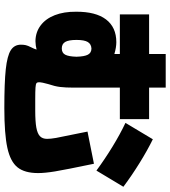

<svg xmlns="http://www.w3.org/2000/svg" viewBox="32 -815 800 904"><g transform="rotate(90 432.0 -363.0)"><path d="M190.4 -61.5Q190.4 -74.2 192.6 -84.2Q194.8 -94.2 203.1 -110.4Q210 -123.5 213.4 -135.3Q194.8 -130.4 173.8 -129.9Q131.8 -130.4 100.1 -154.1Q68.4 -177.7 51.5 -220.7Q34.7 -263.7 35.2 -321.3Q34.7 -413.6 71.5 -462.2Q108.4 -510.7 178.7 -510.7Q203.1 -510.7 234.4 -501.5V-527.3H47.9V-665H234.4V-743.2H392.6V-665H541V-527.3H392.6V-311.5Q392.6 -271 389.4 -245.6Q386.2 -220.2 376 -190.4Q372.1 -177.7 369.6 -165Q367.2 -152.3 367.2 -146.5Q367.2 -138.2 371.6 -134.8Q376 -131.3 392.6 -130.1Q409.2 -128.9 448.2 -128.9H500Q551.8 -128.9 580.3 -134Q608.9 -139.2 621.3 -151.1Q633.8 -163.1 633.8 -184.6Q633.8 -201.7 629.4 -226.8Q625 -252 606.4 -340.8Q602.5 -362.3 599.6 -375L751 -405.3Q779.3 -269.5 787.1 -221.9Q794.9 -174.3 794.9 -142.6Q794.9 -79.1 767.8 -45.4Q740.7 -11.7 675.8 2.4Q610.8 16.6 489.3 16.6Q369.1 16.6 305.9 9.8Q242.7 2.9 216.6 -13.7Q190.4 -30.3 190.4 -61.5ZM247.1 -323.2Q246.1 -360.4 237.5 -376.7Q229 -393.1 209 -393.6Q187.5 -392.6 177.7 -376.2Q168 -359.9 168 -323.2Q168 -286.1 177.5 -270Q187 -253.9 208 -253.9Q229 -253.9 237.5 -270Q246.1 -286.1 247.1 -323.2ZM558.6 -553.7 635.7 -682.6Q687.5 -657.2 746.6 -620.6Q805.7 -584 859.4 -543.9L783.2 -417Q729.5 -456.5 670.4 -492.7Q611.3 -528.8 558.6 -553.7Z"/></g></svg>

Font: Pretendard GOV Black
Style: Regular
Weight: 900
Designer: Base glyphs from Inter by Rasmus Andersson; Hangeul glyphs from Noto Sans CJK(Source Han Sans) by Jang Soo-young and Kan
Foundry: Kil Hyung-jin
Version: Version 1.309